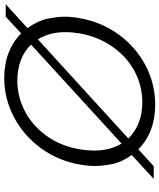

<svg xmlns="http://www.w3.org/2000/svg" viewBox="57 -804 754 908"><g transform="rotate(-90 434.0 -350.0)"><path d="M755 -597Q790 -549 799.5 -502Q809 -455 809 -422Q809 -387 802 -350Q784 -247 724.5 -165.5Q665 -84 578 -38.5Q491 7 393 7Q328 7 274 -13.5Q220 -34 182 -73L102 0H42L155 -104Q121 -151 112 -197.5Q103 -244 103 -277Q103 -312 110 -350Q128 -453 188 -534.5Q248 -616 335 -661.5Q422 -707 519 -707Q584 -707 637.5 -686.5Q691 -666 730 -627L809 -700H868ZM182 -350Q176 -314 176 -281Q176 -207 209 -152L677 -580Q647 -612 603.5 -628.5Q560 -645 508 -645Q430 -645 361.5 -609Q293 -573 245 -506Q197 -439 182 -350ZM730 -350Q736 -386 736 -418Q736 -493 702 -548L233 -120Q264 -88 307.5 -71Q351 -54 404 -54Q482 -54 550 -90Q618 -126 666 -193.5Q714 -261 730 -350Z"/></g></svg>

Font: Fz Poppins Light
Style: Italic
Weight: 300
Italic angle: -10°
Designer: Ninad Kale (Devanagari), Jonny Pinhorn (Latin)
Foundry: Indian Type Foundry
Version: Vit hóa bi Vntype.Com & FontZin.Com